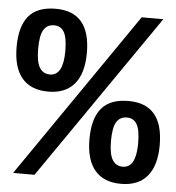

<svg xmlns="http://www.w3.org/2000/svg" viewBox="-50 -712 700 763"><g transform="rotate(5 300.5 -330.0)"><path d="M115.2 0H29.8L484.9 -660.6H571.3ZM142.1 -664.6Q280.3 -664.6 280.3 -500.5Q280.3 -418.9 244.6 -376.5Q209 -334 140.1 -334Q71.3 -334 35.6 -376Q0 -418 0 -500.5Q0 -582 34.2 -623.3Q68.4 -664.6 142.1 -664.6ZM194.3 -500.5Q194.3 -552.7 181.4 -575.7Q168.5 -598.6 141.1 -598.6Q113.8 -598.6 99.9 -576.4Q85.9 -554.2 85.9 -500.5Q85.9 -447.8 100.1 -425Q114.3 -402.3 141.1 -402.3Q194.3 -402.3 194.3 -500.5ZM462.4 -324.7Q600.6 -324.7 600.6 -160.6Q600.6 -79.1 564.9 -36.6Q529.3 5.9 460.4 5.9Q391.6 5.9 356 -36.1Q320.3 -78.1 320.3 -160.6Q320.3 -242.2 354.5 -283.4Q388.7 -324.7 462.4 -324.7ZM514.6 -160.6Q514.6 -212.9 501.7 -235.8Q488.8 -258.8 461.4 -258.8Q434.1 -258.8 420.2 -236.6Q406.2 -214.4 406.2 -160.6Q406.2 -107.9 420.4 -85.2Q434.6 -62.5 461.4 -62.5Q514.6 -62.5 514.6 -160.6Z"/></g></svg>

Font: Liberation Mono
Style: Bold
Weight: 700
Monospace: yes
Designer: Steve Matteson
Foundry: Ascender Corporation
Version: Version 2.1.5